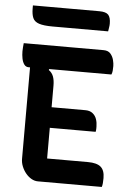

<svg xmlns="http://www.w3.org/2000/svg" viewBox="-60 -941 669 985"><g transform="rotate(5 275.0 -448.5)"><path d="M39 -700H450Q474 -700 486 -686Q498 -672 502.5 -654Q507 -636 507 -623Q507 -609 506 -598.5Q505 -588 501 -579H75Q60 -579 51.5 -591Q43 -603 39.5 -621Q36 -639 36 -658Q36 -668 37 -679Q38 -690 39 -700ZM170 -385H384Q407 -385 421.5 -373.5Q436 -362 442 -344Q448 -326 448 -306Q448 -301 448 -296Q448 -291 447.5 -287Q447 -283 446 -279H170ZM173 0Q156 0 140 -9Q124 -18 111 -33.5Q98 -49 90 -68.5Q82 -88 82 -108Q82 -157 82 -207Q82 -257 82 -308Q82 -359 82 -409Q82 -459 82 -507.5Q82 -556 82 -603H190L179 -574Q196 -562 203 -543Q210 -524 210 -496Q210 -450 210 -403Q210 -356 210 -308.5Q210 -261 210 -214Q210 -167 210 -121H420Q466 -121 486.5 -103.5Q507 -86 507 -46Q507 -33 506 -20.5Q505 -8 502 0ZM69 -897H411Q445 -897 457.5 -883.5Q470 -870 470 -838Q470 -828 468 -817Q466 -806 465 -798H179Q133 -798 109 -806Q85 -814 77 -832.5Q69 -851 69 -881Q69 -885 69 -889.5Q69 -894 69 -897Z"/></g></svg>

Font: Recursive Casual SemiBold
Style: Regular
Weight: 600
Version: Version 1.047